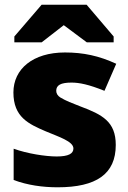

<svg xmlns="http://www.w3.org/2000/svg" viewBox="-20 -786 543 816"><path d="M225 10C389 10 472 -46 472 -170C472 -269 415 -299 321 -334C285 -348 261 -357 236 -372C225 -379 219 -389 219 -400C219 -424 238 -435 284 -435C317 -435 357 -427 424 -400L474 -515C400 -549 334 -563 256 -563C120 -563 37 -493 37 -393C37 -288 102 -259 174 -228C231 -204 292 -185 292 -155C292 -133 271 -121 221 -121C174 -121 96 -133 38 -154V-21C97 1 161 10 225 10ZM41 -631V-606H157L251 -679L349 -606H463V-631L348 -766H157Z"/></svg>

Font: Frost ExtraBold
Style: Regular
Weight: 800
Designer: Lee Frost
Foundry: Lee Frost for Ice Communication Norge AS
Version: Version 2.011;hotconv 1.0.107;makeotfexe 2.5.65593